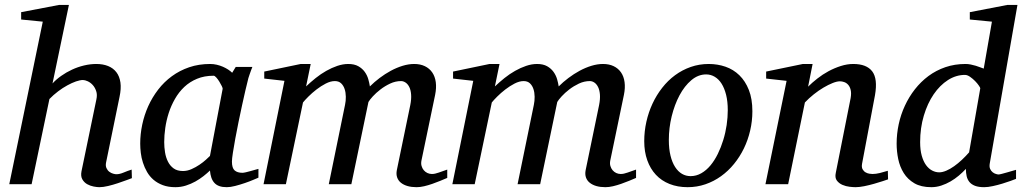

<svg xmlns="http://www.w3.org/2000/svg" viewBox="-20 -757 4201 789"><path d="M522 -24.9Q515.6 -22.5 499.8 -16.6Q483.9 -10.7 464.4 -4.2Q444.8 2.4 424.3 7.3Q403.8 12.2 388.2 12.2Q378.9 12.2 364.7 9.5Q350.6 6.8 338.1 -0.2Q325.7 -7.3 318.4 -20Q311 -32.7 314.9 -53.2L376 -348.1Q380.4 -367.7 375.2 -382.8Q370.1 -397.9 360.8 -408Q351.6 -418 340.3 -423.1Q329.1 -428.2 320.8 -428.2Q309.1 -428.2 292.2 -422.4Q275.4 -416.5 256.6 -406.2Q237.8 -396 218.8 -381.6Q199.7 -367.2 183.1 -350.1L109.9 0H18.1L155.8 -668L66.9 -676.8V-707L223.1 -736.8H263.2L195.8 -414.1Q210.9 -430.7 231.7 -445.3Q252.4 -460 276.1 -470.9Q299.8 -481.9 325.4 -488Q351.1 -494.1 376 -494.1Q403.3 -494.1 424.3 -485.6Q445.3 -477.1 458.3 -460.2Q471.2 -443.4 474.9 -418Q478.5 -392.6 471.2 -358.9L416 -89.8Q413.1 -75.7 417.5 -66.2Q421.9 -56.6 429.4 -51Q437 -45.4 445.3 -43.2Q453.6 -41 458 -41Q471.7 -41 487.8 -47.9Q503.9 -54.7 521 -60.1Z M895 -392.1Q895.5 -394.5 891.4 -403.3Q887.2 -412.1 881.3 -421.6Q875.5 -431.2 868.9 -438.5Q862.3 -445.8 857.9 -445.8Q819.8 -445.8 789.8 -433.3Q759.8 -420.9 737.3 -399.7Q714.8 -378.4 699 -350.6Q683.1 -322.8 673.3 -292.5Q663.6 -262.2 659.2 -231.4Q654.8 -200.7 654.8 -172.9Q654.8 -151.9 658.2 -130.9Q661.6 -109.9 670.2 -92.8Q678.7 -75.7 693.6 -64.9Q708.5 -54.2 731.9 -54.2Q749.5 -54.2 767.1 -62Q784.7 -69.8 799.8 -80.1Q814.9 -90.3 826.2 -100.6Q837.4 -110.8 842.8 -116.2ZM1042 -26.9Q1036.1 -24.4 1020.5 -17.8Q1004.9 -11.2 985.6 -4.6Q966.3 2 946.5 7.1Q926.8 12.2 912.1 12.2Q894 12.2 881.6 7.8Q869.1 3.4 861.1 -5.4Q853 -14.2 848.6 -26.9Q844.2 -39.6 842.8 -56.2Q831.5 -45.4 816.4 -33.4Q801.3 -21.5 783 -11.2Q764.6 -1 743.9 5.6Q723.1 12.2 700.7 12.2Q671.4 12.2 649.2 3.9Q627 -4.4 610.8 -18.3Q594.7 -32.2 584.2 -50.5Q573.7 -68.8 567.4 -88.6Q561 -108.4 558.6 -128.7Q556.2 -148.9 556.2 -167Q556.2 -205.6 564.5 -244.9Q572.8 -284.2 589.1 -320.6Q605.5 -356.9 629.9 -388.7Q654.3 -420.4 686.3 -443.8Q718.3 -467.3 757.6 -480.7Q796.9 -494.1 843.8 -494.1Q857.4 -494.1 870.8 -491Q884.3 -487.8 896 -482.7Q907.7 -477.5 917.5 -471.2Q927.2 -464.8 934.1 -458L948.7 -481.9H1017.1Q1014.6 -476.1 1011.7 -468Q1008.8 -460 1005.9 -451.7Q1002.9 -443.4 1000.7 -436Q998.5 -428.7 998 -424.8Q994.6 -411.6 988.3 -385Q981.9 -358.4 974.9 -325.2Q967.8 -292 960.2 -255.6Q952.6 -219.2 946.8 -186.8Q940.9 -154.3 937 -129.2Q933.1 -104 933.1 -92.8Q933.1 -66.4 944.3 -56.6Q955.6 -46.9 976.1 -46.9Q981 -46.9 990.5 -49.1Q1000 -51.3 1010.3 -54.2Q1020.5 -57.1 1029.3 -59.6Q1038.1 -62 1042 -63Z M1817.9 -25.9Q1805.2 -20.5 1789.3 -13.9Q1773.4 -7.3 1756.6 -1.5Q1739.7 4.4 1723.1 8.3Q1706.5 12.2 1691.9 12.2Q1671.4 12.2 1655 7.6Q1638.7 2.9 1627.7 -5.9Q1616.7 -14.6 1612.1 -27.8Q1607.4 -41 1610.8 -58.1L1666 -325.2Q1670.9 -350.1 1669.4 -368.7Q1668 -387.2 1661.9 -399.4Q1655.8 -411.6 1646.7 -417.7Q1637.7 -423.8 1627.9 -423.8Q1605 -423.8 1583.3 -413.6Q1561.5 -403.3 1543.5 -389.4Q1525.4 -375.5 1512.2 -361.1Q1499 -346.7 1494.1 -337.9L1423.8 0H1331.1L1397.9 -326.2Q1401.4 -342.3 1401.1 -359.6Q1400.9 -377 1396.2 -391.1Q1391.6 -405.3 1381.8 -414.6Q1372.1 -423.8 1356 -423.8Q1338.4 -423.8 1318.6 -413.6Q1298.8 -403.3 1280.5 -389.2Q1262.2 -375 1247.3 -360.1Q1232.4 -345.2 1225.1 -335.9L1154.8 0H1063L1148.9 -424.8L1065.9 -434.1V-462.9L1215.8 -494.1H1256.8L1237.8 -401.9Q1256.3 -419.4 1277.3 -436.3Q1298.3 -453.1 1320.8 -465.8Q1343.3 -478.5 1366.2 -486.3Q1389.2 -494.1 1411.1 -494.1Q1436 -494.1 1452.4 -484.9Q1468.8 -475.6 1478.8 -461.7Q1488.8 -447.8 1493.4 -431.6Q1498 -415.5 1500 -401.9Q1518.1 -419.9 1540 -436.5Q1562 -453.1 1585.9 -466.1Q1609.9 -479 1634.5 -486.6Q1659.2 -494.1 1682.1 -494.1Q1707 -494.1 1725.8 -485.1Q1744.6 -476.1 1756.1 -459.5Q1767.6 -442.9 1770.8 -419.4Q1773.9 -396 1768.1 -367.2L1711.9 -97.2Q1709.5 -85 1712.4 -75Q1715.3 -64.9 1721.4 -57.6Q1727.5 -50.3 1736.3 -46.1Q1745.1 -42 1754.9 -42Q1767.1 -42 1783.2 -47.9Q1799.3 -53.7 1817.9 -60.1Z M2593.8 -25.9Q2581.1 -20.5 2565.2 -13.9Q2549.3 -7.3 2532.5 -1.5Q2515.6 4.4 2499 8.3Q2482.4 12.2 2467.8 12.2Q2447.3 12.2 2430.9 7.6Q2414.6 2.9 2403.6 -5.9Q2392.6 -14.6 2387.9 -27.8Q2383.3 -41 2386.7 -58.1L2441.9 -325.2Q2446.8 -350.1 2445.3 -368.7Q2443.8 -387.2 2437.7 -399.4Q2431.6 -411.6 2422.6 -417.7Q2413.6 -423.8 2403.8 -423.8Q2380.9 -423.8 2359.1 -413.6Q2337.4 -403.3 2319.3 -389.4Q2301.3 -375.5 2288.1 -361.1Q2274.9 -346.7 2270 -337.9L2199.7 0H2106.9L2173.8 -326.2Q2177.2 -342.3 2177 -359.6Q2176.8 -377 2172.1 -391.1Q2167.5 -405.3 2157.7 -414.6Q2147.9 -423.8 2131.8 -423.8Q2114.3 -423.8 2094.5 -413.6Q2074.7 -403.3 2056.4 -389.2Q2038.1 -375 2023.2 -360.1Q2008.3 -345.2 2001 -335.9L1930.7 0H1838.9L1924.8 -424.8L1841.8 -434.1V-462.9L1991.7 -494.1H2032.7L2013.7 -401.9Q2032.2 -419.4 2053.2 -436.3Q2074.2 -453.1 2096.7 -465.8Q2119.1 -478.5 2142.1 -486.3Q2165 -494.1 2187 -494.1Q2211.9 -494.1 2228.3 -484.9Q2244.6 -475.6 2254.6 -461.7Q2264.6 -447.8 2269.3 -431.6Q2273.9 -415.5 2275.9 -401.9Q2293.9 -419.9 2315.9 -436.5Q2337.9 -453.1 2361.8 -466.1Q2385.7 -479 2410.4 -486.6Q2435.1 -494.1 2458 -494.1Q2482.9 -494.1 2501.7 -485.1Q2520.5 -476.1 2532 -459.5Q2543.5 -442.9 2546.6 -419.4Q2549.8 -396 2543.9 -367.2L2487.8 -97.2Q2485.4 -85 2488.3 -75Q2491.2 -64.9 2497.3 -57.6Q2503.4 -50.3 2512.2 -46.1Q2521 -42 2530.8 -42Q2543 -42 2559.1 -47.9Q2575.2 -53.7 2593.8 -60.1Z M2970.7 -304.2Q2970.7 -339.8 2963.9 -367.2Q2957 -394.5 2945.3 -413.1Q2933.6 -431.6 2917.2 -441.4Q2900.9 -451.2 2881.8 -451.2Q2849.1 -451.2 2821 -427.5Q2793 -403.8 2772.5 -365.5Q2752 -327.1 2740.2 -279.1Q2728.5 -231 2728.5 -182.1Q2728.5 -145 2735.4 -117.2Q2742.2 -89.4 2754.4 -70.6Q2766.6 -51.8 2782.7 -42.5Q2798.8 -33.2 2817.9 -33.2Q2841.3 -33.2 2862.1 -45.2Q2882.8 -57.1 2899.7 -77.4Q2916.5 -97.7 2929.7 -124.5Q2942.9 -151.4 2952.1 -181.4Q2961.4 -211.4 2966.1 -243.2Q2970.7 -274.9 2970.7 -304.2ZM3071.8 -299.8Q3071.8 -259.3 3062.7 -220.5Q3053.7 -181.6 3036.9 -147Q3020 -112.3 2996.3 -83.3Q2972.7 -54.2 2943.1 -33Q2913.6 -11.7 2878.9 0.2Q2844.2 12.2 2805.7 12.2Q2764.6 12.2 2731.4 -1Q2698.2 -14.2 2675.3 -38.8Q2652.3 -63.5 2639.9 -98.4Q2627.4 -133.3 2627.4 -176.8Q2627.4 -217.3 2636.2 -256.6Q2645 -295.9 2661.4 -331.1Q2677.7 -366.2 2701.2 -396.2Q2724.6 -426.3 2754.2 -448Q2783.7 -469.7 2818.6 -481.9Q2853.5 -494.1 2892.6 -494.1Q2928.7 -494.1 2961.2 -482.9Q2993.7 -471.7 3018.3 -447.8Q3043 -423.8 3057.4 -387.2Q3071.8 -350.6 3071.8 -299.8Z M3629.4 -20Q3623 -17.6 3607.2 -12.5Q3591.3 -7.3 3571.8 -1.7Q3552.2 3.9 3531.7 8.1Q3511.2 12.2 3495.6 12.2Q3486.8 12.2 3471.4 10.5Q3456.1 8.8 3441.9 2.7Q3427.7 -3.4 3418.9 -15.1Q3410.2 -26.9 3414.6 -46.9L3475.6 -354Q3479 -374 3475.8 -387.2Q3472.7 -400.4 3465.6 -408.4Q3458.5 -416.5 3449.2 -419.7Q3439.9 -422.9 3431.6 -422.9Q3419.4 -422.9 3401.6 -415.8Q3383.8 -408.7 3364 -397Q3344.2 -385.3 3324.2 -369.4Q3304.2 -353.5 3287.6 -335.9L3218.8 0H3125.5L3212.4 -424.8L3128.4 -434.1V-462.9L3279.3 -494.1H3319.3L3300.8 -400.9Q3317.4 -417.5 3338.9 -434.3Q3360.4 -451.2 3384.8 -464.4Q3409.2 -477.5 3435.3 -485.8Q3461.4 -494.1 3486.3 -494.1Q3541 -494.1 3564.2 -463.9Q3587.4 -433.6 3575.7 -366.2L3522.5 -84Q3520 -69.8 3524.7 -61.5Q3529.3 -53.2 3536.9 -48.8Q3544.4 -44.4 3552.7 -43.2Q3561 -42 3565.4 -42Q3579.1 -42 3595.2 -45.9Q3611.3 -49.8 3628.4 -55.2Z M4047.4 -85.9Q4044.9 -71.8 4048.8 -63Q4052.7 -54.2 4059.3 -49.1Q4065.9 -43.9 4073 -42Q4080.1 -40 4083.5 -40Q4086.9 -40 4097.4 -42.7Q4107.9 -45.4 4119.6 -48.8Q4131.3 -52.2 4141.6 -55.2L4155.3 -59.1V-22Q4149.4 -19.5 4133.8 -13.9Q4118.2 -8.3 4099.1 -2.4Q4080.1 3.4 4059.8 7.8Q4039.6 12.2 4024.4 12.2Q4001.5 12.2 3986.8 6.6Q3972.2 1 3963.9 -9Q3955.6 -19 3952.4 -32.7Q3949.2 -46.4 3949.2 -63Q3936 -48.8 3920.2 -35.4Q3904.3 -22 3886.2 -11.5Q3868.2 -1 3848.1 5.6Q3828.1 12.2 3807.1 12.2Q3765.1 12.2 3737.5 -3.9Q3710 -20 3693.8 -45.9Q3677.7 -71.8 3671.1 -103.5Q3664.6 -135.3 3664.6 -167Q3664.6 -206.5 3673.1 -246.3Q3681.6 -286.1 3698.5 -322.5Q3715.3 -358.9 3739.7 -390.1Q3764.2 -421.4 3795.4 -444.6Q3826.7 -467.8 3865 -481Q3903.3 -494.1 3947.3 -494.1Q3958.5 -494.1 3969.2 -491.9Q3980 -489.7 3989.7 -486.8Q3999.5 -483.9 4007.8 -480.5Q4016.1 -477.1 4022.5 -475.1L4056.2 -668L3965.3 -676.8V-707L4120.1 -736.8H4161.1ZM4008.3 -394Q4008.8 -396 4002.7 -405Q3996.6 -414.1 3987.1 -423.8Q3977.5 -433.6 3966.3 -441.4Q3955.1 -449.2 3945.3 -449.2Q3908.7 -449.2 3875.5 -428Q3842.3 -406.7 3816.9 -369.6Q3791.5 -332.5 3776.4 -282Q3761.2 -231.4 3761.2 -172.9Q3761.2 -140.6 3767.8 -117.2Q3774.4 -93.8 3785.4 -78.6Q3796.4 -63.5 3810.5 -56.2Q3824.7 -48.8 3839.4 -48.8Q3853 -48.8 3868.9 -55.7Q3884.8 -62.5 3900.9 -74Q3917 -85.4 3932.9 -100.3Q3948.7 -115.2 3962.4 -130.9Z"/></svg>

Font: Charis SIL CyrE
Style: Italic
Weight: 400
Italic angle: -11°
Foundry: SIL International
Version: Version 5.000